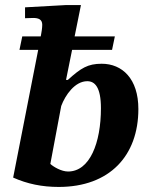

<svg xmlns="http://www.w3.org/2000/svg" viewBox="-20 -725 597 759"><path d="M212 14C414 14 527 -110 527 -294C527 -414 463 -473 382 -473C327 -473 300 -456 248 -409H241L265 -528H423L434 -581H275L300 -705H241L79 -696V-653C79 -653 100 -654 111 -654C131 -654 147 -649 147 -627C147 -615 144 -596 143 -592L141 -581H68L57 -528H131L32 -23C88 2 146 14 212 14ZM249 -47C223 -47 192 -65 179 -77L222 -306C238 -349 276 -404 325 -404C354 -404 379 -382 379 -297C379 -160 335 -47 249 -47Z"/></svg>

Font: STIX Two Text
Style: Bold Italic
Weight: 700
Italic angle: -12°
Designer: Ross Mills, John Hudson & Paul Hanslow, Tiro Typeworks Ltd; with prior portions MicroPress Inc. and Coen Hoffman, Elsevi
Foundry: Tiro Typeworks Ltd
Version: Version 2.13 b171